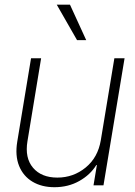

<svg xmlns="http://www.w3.org/2000/svg" viewBox="-20 -781 567 809"><path d="M404.8 -190.4 461.9 -535.6H504.9L416 0H374L388.2 -85.4H385.7Q360.4 -44.4 314 -18.3Q267.6 7.8 209.5 7.8Q155.8 7.8 116.9 -15.4Q78.1 -38.6 60.5 -81.8Q43 -125 52.7 -184.1L110.8 -535.6H153.3L95.7 -186Q84 -115.7 119.1 -74.2Q154.3 -32.7 221.7 -32.7Q289.1 -32.7 340.8 -75Q392.6 -117.2 404.8 -190.4ZM304.7 -611.8 219.2 -761.2H274.9L343.3 -611.8Z"/></svg>

Font: Inter Display Extra Light
Style: Italic
Weight: 200
Italic angle: -9.39999°
Designer: Rasmus Andersson
Foundry: rsms
Version: Version 4.000;git-4fc901f